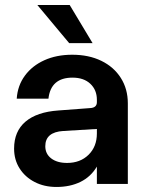

<svg xmlns="http://www.w3.org/2000/svg" viewBox="-20 -731 578 763"><path d="M128.5 -711H257L348 -559.5H255ZM488 -320V0H365V-69Q341 -28.5 299.8 -8.2Q258.5 12 204.5 12Q155.5 12 117.5 -7.8Q79.5 -27.5 57.8 -61.8Q36 -96 36 -140.5Q36 -209 81.2 -247.5Q126.5 -286 212 -292L338.5 -301.5Q365 -303 365 -325V-334.5Q365 -373.5 339 -398Q313 -422.5 268 -422.5Q182 -422.5 172.5 -339H46.5Q50 -391 78.8 -430.2Q107.5 -469.5 156 -491.5Q204.5 -513.5 267 -513.5Q333 -513.5 382.8 -489.2Q432.5 -465 460.2 -421.2Q488 -377.5 488 -320ZM160 -150Q160 -119.5 183.5 -101.5Q207 -83.5 246.5 -83.5Q299 -83.5 332 -116Q365 -148.5 365 -200.5V-218.5L231.5 -210.5Q160 -206 160 -150Z"/></svg>

Font: Overused Grotesk SemiBold
Style: Regular
Weight: 610
Version: Version 0.004